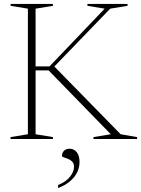

<svg xmlns="http://www.w3.org/2000/svg" viewBox="-20 -705 716 974"><path d="M592 -24 675.5 -9.5V0H454V-9.5L542 -24L226.5 -348H149.5V-368H231L511 -661L423.5 -675.5V-685H627V-675.5L539 -661L240 -351.5L247.5 -376ZM160.5 -661V-24L248.5 -9.5V0H33.5V-9.5L121.5 -24V-661L34 -675.5V-685H248.5V-675.5ZM274.5 233.5Q315 217.5 335.2 191.5Q355.5 165.5 355.5 141.5Q355.5 124.5 346.2 115Q337 105.5 325 100.8Q313 96 303.8 93.2Q294.5 90.5 294.5 86Q294.5 70.5 304.5 60Q314.5 49.5 333.5 49.5Q355 49.5 369.2 67Q383.5 84.5 383.5 117Q383.5 145 371 170Q358.5 195 334.2 215.2Q310 235.5 274.5 249Z"/></svg>

Font: Newsreader 36pt ExtraLight
Style: Regular
Weight: 250
Designer: Hugues Gentile
Foundry: Production Type
Version: Version 1.003